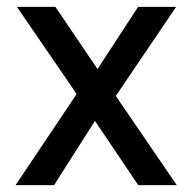

<svg xmlns="http://www.w3.org/2000/svg" viewBox="-20 -540 560 560"><path d="M383.3 0 228.5 -229.5 29.3 -520H141.6L290 -300.8L495.6 0ZM25.4 0 210.4 -275.9 265.1 -200.2 137.7 0ZM308.6 -246.6 253.9 -322.3 382.8 -520H493.7Z"/></svg>

Font: Monda Medium
Style: Regular
Weight: 500
Designer: Vernon Adams
Foundry: Vernon Adams
Version: Version 2.200